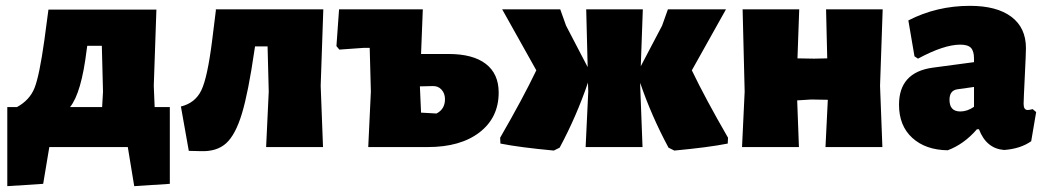

<svg xmlns="http://www.w3.org/2000/svg" viewBox="-20 -504 3584 658"><path d="M5 134V-137H38Q82 -161 98.5 -203Q115 -245 132 -366L146 -471H516L507 -210L510 -137H562V126L440 134L418 0H149L128 126ZM277 -333Q259 -185 220 -137H330L333 -190L329 -347H279Z M627 13 600 -139Q649 -151 670 -194.5Q691 -238 707 -365L720 -470L719 -472H1088L1079 -210L1087 0H892L901 -190L897 -345H854L852 -332Q831 -187 809 -114.5Q787 -42 755 -13Q723 16 668 14Z M1242 0 1251 -190 1247 -340H1227L1143 -334L1133 -346L1142 -472H1429L1423 -319H1517Q1601 -319 1645 -285Q1689 -251 1689 -187Q1689 -101 1623.5 -50.5Q1558 0 1446 0ZM1462 -209 1419 -208 1423 -118 1476 -115Q1505 -130 1505 -164Q1505 -184 1493 -197Q1481 -210 1462 -209Z M1878 12Q1760 1 1695 -12L1694 -32Q1772 -167 1818 -263L1701 -472H1900L1920 -416L1994 -274L1989 -472H2183L2176 -277L2249 -416L2269 -472H2468L2351 -263Q2397 -167 2475 -32L2474 -12Q2409 1 2291 12L2271 2Q2212 -108 2174 -220V-210L2182 0H1987L1996 -190L1995 -221Q1956 -106 1898 2Z M2523 0 2532 -190 2525 -472H2719L2713 -304L2770 -303L2815 -304L2811 -472H3005L2996 -210L3004 0H2809L2817 -162L2760 -163L2712 -160L2718 0Z M3304 -484Q3396 -484 3446 -446.5Q3496 -409 3496 -339Q3496 -322 3492 -241Q3488 -160 3488 -148Q3488 -127 3502 -127Q3508 -127 3519 -130L3531 -120L3514 -20Q3477 6 3421 10Q3360 5 3335 -61H3328Q3284 -10 3228 11Q3152 10 3106.5 -31.5Q3061 -73 3061 -145Q3061 -256 3176 -272L3318 -291V-303Q3318 -329 3307.5 -340Q3297 -351 3271 -351Q3215 -351 3126 -303L3114 -311L3093 -434Q3190 -484 3304 -484ZM3318 -206 3261 -198Q3234 -194 3234 -162Q3234 -122 3271 -122Q3295 -122 3318 -138Z"/></svg>

Font: Alegreya Sans SC Black
Style: Regular
Weight: 900
Designer: Juan Pablo del Peral
Foundry: Huerta Tipografica
Version: Version 2.007